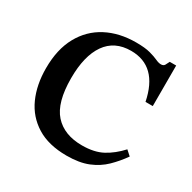

<svg xmlns="http://www.w3.org/2000/svg" viewBox="-152 -820 983 984"><g transform="rotate(30 339.5 -328.5)"><path d="M362 12Q255 12 185 -31.5Q115 -75 81 -150.5Q47 -226 47 -324Q47 -436 89.5 -513Q132 -590 207.5 -629.5Q283 -669 382 -669Q435 -669 466 -660.5Q497 -652 515 -643.5Q533 -635 547 -635Q562 -635 568 -645.5Q574 -656 580 -669H618V-429H575Q537 -619 381 -619Q284 -619 234 -547.5Q184 -476 184 -344Q184 -200 241 -136.5Q298 -73 404 -73Q476 -73 524.5 -99Q573 -125 616 -172L645 -146Q614 -102 577 -66Q540 -30 488.5 -9Q437 12 362 12Z"/></g></svg>

Font: STIX Two Text SemiBold
Style: Regular
Weight: 600
Designer: Ross Mills, John Hudson & Paul Hanslow, Tiro Typeworks Ltd; with prior portions MicroPress Inc., and Coen Hoffman.
Foundry: Tiro Typeworks Ltd
Version: Version 2.13 b171